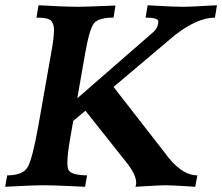

<svg xmlns="http://www.w3.org/2000/svg" viewBox="-34 -717 853 737"><path d="M715.3 0 686 -2Q622.6 -5.9 599.6 -5.9Q585.9 -5.9 535.2 -2.9L485.8 0Q488.8 -6.8 488.8 -15.1Q488.8 -45.4 453.6 -90.8L293.9 -292L247.1 -252.9L234.9 -183.1Q224.6 -123.5 224.6 -92.8Q224.6 -72.8 229 -64.5Q239.7 -44.4 300.3 -43.9L292.5 0L249.5 -2Q168 -5.9 138.7 -5.9Q89.4 -5.9 -14.2 0L-6.3 -43.9Q53.7 -43.9 72.3 -75.7Q90.8 -107.4 114.3 -240.2L164.6 -525.9Q173.3 -574.7 173.3 -603Q173.3 -622.1 163.8 -635.7Q154.3 -649.4 106 -649.4L113.8 -696.8Q217.3 -690.9 262.7 -690.9Q293 -690.9 409.2 -695.8L401.9 -649.4Q347.2 -649.4 328.6 -629.6Q310.1 -609.9 293 -513.2L262.7 -339.8L552.7 -592.3Q572.8 -608.9 573.7 -634.3Q573.7 -649.4 524.9 -649.4L532.7 -696.8L558.1 -695.3Q637.2 -690.9 669.9 -690.9Q695.3 -690.9 768.1 -695.3L798.8 -696.8L791 -649.4Q724.1 -649.4 637.2 -582L401.9 -383.3L597.2 -132.3Q660.2 -43.9 723.6 -43.9Z"/></svg>

Font: Kelvinch
Style: Bold Italic
Weight: 700
Italic angle: -10°
Designer: Paul James Miller
Foundry: High-Logic / Made with FontCreator
Version: Version 3.30 September 23, 2016